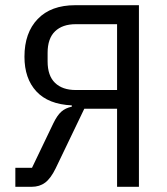

<svg xmlns="http://www.w3.org/2000/svg" viewBox="-20 -718 640 738"><path d="M39 -73H103L185 -244Q200 -275 216 -289Q232 -303 256 -308V-313Q166 -317 120 -366.5Q74 -416 74 -500Q74 -592 125 -645Q176 -698 269 -698H514V0H430V-300H304L194 -71Q175 -32 153.5 -16Q132 0 102 0H39ZM430 -625H271Q220 -625 191.5 -597.5Q163 -570 163 -515V-482Q163 -427 191.5 -399.5Q220 -372 271 -372H430Z"/></svg>

Font: iA Writer Quattro V
Style: Regular
Weight: 400
Designer: Mike Abbink, Paul van der Laan, Pieter van Rosmalen, Oliver Reichenstein
Foundry: Information Architects Inc.
Version: Version 2.000